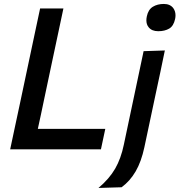

<svg xmlns="http://www.w3.org/2000/svg" viewBox="-20 -756 908 972"><path d="M31.5 0Q44 -58.5 55.5 -113Q67 -167.5 81.5 -234.5L132 -473Q146.5 -542 158.5 -598Q170.5 -653.5 183 -713H301Q288.5 -653 276.5 -597.5Q264.5 -541.5 250 -473L203.5 -253.5Q194.5 -211.5 187 -175Q179 -138.5 171.5 -103.5H513L491 0ZM478.5 195.5Q533.5 149 563 97.8Q592.5 46.5 607 -24L648 -218L658.5 -267.5Q673 -337.5 684.5 -390.5Q695.5 -443 707 -497L814.5 -500.5Q803 -445 792 -392Q780.5 -339 765.5 -268Q748 -185 735.5 -126.5Q723 -68 711 -11Q695.5 62 666.8 111.5Q638 161 595.5 192ZM781 -598Q748.5 -598 732.5 -618Q721 -632 721 -653Q721 -663 723.5 -674Q730.5 -707.5 753.8 -721.8Q777 -736 809.5 -736Q841.5 -736 857.5 -714.5Q868.5 -699 868.5 -678.5Q868.5 -669.5 866.5 -660Q859 -624.5 836.5 -611.2Q814 -598 781 -598Z"/></svg>

Font: Heraclito Medium
Style: Italic
Weight: 500
Italic angle: -12°
Designer: Kostas Bartsokas (font) & Cristiano Sobral (main changes)
Foundry: Kostas Bartsokas (font) & Cristiano Sobral (main changes)
Version: Version 1.00;July 8, 2020;FontCreator 13.0.0.2655 64-bit